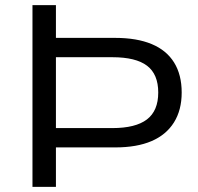

<svg xmlns="http://www.w3.org/2000/svg" viewBox="-20 -725 767 745"><path d="M106 0V-705H197V-578H427Q511 -578 568.5 -554Q626 -530 655.5 -482.5Q685 -435 685 -366Q685 -298 655 -250Q625 -202 568 -177.5Q511 -153 427 -153H197V0ZM197 -228H416Q506 -228 550 -261.5Q594 -295 594 -366Q594 -437 550.5 -470Q507 -503 416 -503H197Z"/></svg>

Font: Nunito Sans 10pt SemiExpanded
Style: Regular
Weight: 400
Width: 6
Designer: Vernon Adams
Foundry: Vernon Adams
Version: Version 3.101;gftools[0.9.27]